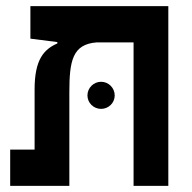

<svg xmlns="http://www.w3.org/2000/svg" viewBox="-20 -606 626 626"><path d="M528.8 0V-585.9H79.1V-480L167 -468.8V-464.4C123.5 -445.3 92.8 -412.6 92.8 -314.5V-118.2H13.2V0H206.1V-305.2C206.1 -407.7 216.3 -461.9 295.4 -467.8H415.5V0ZM309.6 -251C334 -251 354 -270.5 354 -294.9C354 -319.3 334 -339.4 309.6 -339.4C285.2 -339.4 265.1 -319.3 265.1 -294.9C265.1 -270.5 285.2 -251 309.6 -251Z"/></svg>

Font: Cascadia Mono SemiBold
Style: Regular
Weight: 600
Monospace: yes
Designer: Aaron Bell
Foundry: Saja Typeworks
Version: Version 2404.023